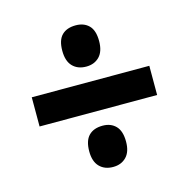

<svg xmlns="http://www.w3.org/2000/svg" viewBox="-83 -693 669 680"><g transform="rotate(-15 251.5 -352.5)"><path d="M36 -299V-406H467V-299ZM251 -93Q220 -93 201.5 -112Q183 -131 183 -168Q183 -207 201 -225.5Q219 -244 252 -244Q282 -244 300 -225.5Q318 -207 318 -168Q318 -131 299.5 -112Q281 -93 251 -93ZM251 -461Q220 -461 201.5 -480Q183 -499 183 -537Q183 -576 201 -594Q219 -612 252 -612Q282 -612 300 -594Q318 -576 318 -537Q318 -499 299.5 -480Q281 -461 251 -461Z"/></g></svg>

Font: Noto Sans Condensed
Style: Regular
Weight: 400
Width: 3
Version: Version 2.013